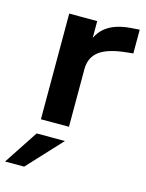

<svg xmlns="http://www.w3.org/2000/svg" viewBox="-166 -625 721 946"><g transform="rotate(15 195.0 -152.5)"><path d="M70.8 -539.1H213.6V-410.4H199.7Q213.4 -475.1 258.4 -509Q303.5 -543 380.9 -549.1L426.8 -552.5V-431.2L391.1 -427.5Q298.6 -418 256.2 -385.7Q213.9 -353.5 213.9 -294.2V0H70.8ZM68.6 72.8H212.9L51.5 246.8H-45.9Z"/></g></svg>

Font: Min Sans VF VF
Style: Regular
Weight: 400
Designer: Jinseong-Kim, NotoSansCJK, Nunito
Foundry: Jinseong-Kim
Version: Version 1.420;Glyphs 3.1.2 (3151)